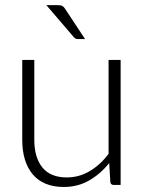

<svg xmlns="http://www.w3.org/2000/svg" viewBox="-20 -736 581 764"><path d="M116.5 -497.5V-179.5Q116.5 -109.5 148.5 -69.8Q180.5 -30 246 -30Q294.5 -30 336.5 -54.8Q378.5 -79.5 412 -123.5V-497.5H460V0H433.5Q419.5 0 419 -13L414.5 -87Q380 -44 334.8 -18Q289.5 8 234 8Q192.5 8 161.5 -5Q130.5 -18 110 -42.5Q89.5 -67 79 -101.5Q68.5 -136 68.5 -179.5V-497.5ZM210.5 -715.5Q222.5 -715.5 228.5 -712Q234.5 -708.5 240 -699.5L318.5 -580.5H291.5Q285.5 -580.5 281.2 -582.2Q277 -584 273 -589L164.5 -715.5Z"/></svg>

Font: Lato Light
Style: Regular
Weight: 300
Designer: Lukasz Dziedzic
Foundry: Lukasz Dziedzic
Version: Version 1.104; Western+Polish opensource